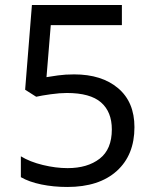

<svg xmlns="http://www.w3.org/2000/svg" viewBox="-20 -734 612 764"><path d="M275 -438Q385 -438 450 -383Q515 -328 515 -228Q515 -117 444.5 -53.5Q374 10 248 10Q193 10 144.5 0Q96 -10 63 -29V-112Q99 -90 150.5 -77.5Q202 -65 249 -65Q328 -65 376.5 -102.5Q425 -140 425 -219Q425 -289 382 -326.5Q339 -364 246 -364Q218 -364 182 -359Q146 -354 124 -349L80 -377L107 -714H465V-634H182L165 -427Q182 -430 211 -434Q240 -438 275 -438Z"/></svg>

Font: Noto Sans Old North Arabian
Style: Regular
Weight: 400
Designer: Monotype Design Team
Foundry: Monotype Imaging Inc.
Version: Version 2.001; ttfautohint (v1.8.4.7-5d5b)